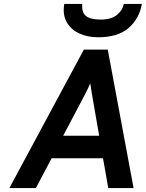

<svg xmlns="http://www.w3.org/2000/svg" viewBox="-20 -951 738 971"><path d="M27.5 0 404 -700H525L655.5 0H527.5L501 -150.5H241L161.5 0ZM299.5 -264.5H481.5L445.5 -472Q444 -482 440.8 -501.5Q437.5 -521 436.5 -529.5Q433 -520.5 424.2 -502.5Q415.5 -484.5 410 -474ZM477 -762.5Q421.5 -762.5 379.5 -782.5Q337.5 -802.5 316.8 -840.2Q296 -878 305 -931H396Q392.5 -887 415.5 -869.5Q438.5 -852 489.5 -852Q543.5 -852 572 -876Q600.5 -900 606 -931H697.5Q684 -855.5 629.8 -809Q575.5 -762.5 477 -762.5Z"/></svg>

Font: Overpass
Style: Bold Italic
Weight: 700
Italic angle: -10°
Designer: Delve Withrington, Dave Bailey, Thomas Jockin
Foundry: Delve Fonts LLC
Version: Version 4.000; ttfautohint (v1.8.3)